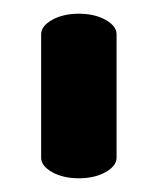

<svg xmlns="http://www.w3.org/2000/svg" viewBox="-20 -580 240 280"><path d="M150 -530V-350Q150 -338 134 -329Q118 -320 95 -320Q72 -320 56 -329Q40 -338 40 -350V-530Q40 -542 56 -551Q72 -560 95 -560Q118 -560 134 -551Q150 -542 150 -530Z"/></svg>

Font: SOV_ThonBuri
Style: Book
Weight: 400
Version: Version 1.00